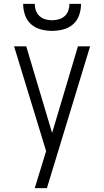

<svg xmlns="http://www.w3.org/2000/svg" viewBox="-20 -975 540 995"><path d="M160 0Q168 -27 176.5 -53.5Q185 -80 193 -107L219 -192L53 -735H116L250 -286L384 -735H447L257 -111L223 0ZM250 -815Q221 -815 192 -822.5Q163 -830 141 -849.5Q119 -869 109.5 -897.5Q100 -926 100 -955H160Q160 -937 166 -920Q172 -903 185 -891.5Q198 -880 215 -875Q232 -870 250 -870Q268 -870 285 -875Q302 -880 315 -891.5Q328 -903 334 -920Q340 -937 340 -955H400Q400 -926 390.5 -897.5Q381 -869 359 -849.5Q337 -830 308 -822.5Q279 -815 250 -815Z"/></svg>

Font: Iosevka Custom Light
Style: Regular
Weight: 300
Monospace: yes
Designer: Belleve Invis
Foundry: Belleve Invis
Version: Version 27.3.5